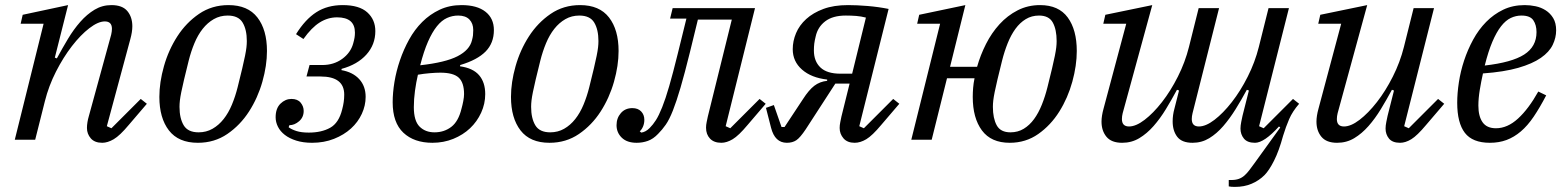

<svg xmlns="http://www.w3.org/2000/svg" viewBox="-20 -548 6138 753"><path d="M381 12Q351 12 336 -5.5Q321 -23 321 -46Q321 -57 323 -69Q325 -81 328 -91L416 -412Q419 -425 419 -435Q419 -464 391 -464Q365 -464 330.5 -437.5Q296 -411 262 -367Q228 -323 199.5 -267Q171 -211 156 -151L118 0H38L151 -455H61L69 -490L247 -528L195 -322L203 -319Q224 -358 246.5 -395.5Q269 -433 295 -462.5Q321 -492 351 -510Q381 -528 417 -528Q460 -528 479.5 -504.5Q499 -481 499 -445Q499 -423 491 -394L399 -53L417 -45L532 -160L556 -141L485 -58Q450 -16 426 -2Q402 12 381 12Z M759 -29Q789 -29 813.5 -43Q838 -57 857 -81Q876 -105 889.5 -137.5Q903 -170 912 -206Q923 -250 930 -279.5Q937 -309 941 -329Q945 -349 946.5 -362Q948 -375 948 -387Q948 -432 931.5 -459.5Q915 -487 873 -487Q843 -487 818.5 -473Q794 -459 775 -435Q756 -411 742.5 -378.5Q729 -346 720 -310Q709 -266 702 -236.5Q695 -207 691 -187Q687 -167 685.5 -154Q684 -141 684 -129Q684 -84 700.5 -56.5Q717 -29 759 -29ZM756 12Q680 12 642.5 -36.5Q605 -85 605 -168Q605 -225 623 -288.5Q641 -352 675.5 -405.5Q710 -459 760.5 -493.5Q811 -528 876 -528Q952 -528 989.5 -479.5Q1027 -431 1027 -348Q1027 -291 1009 -227.5Q991 -164 956.5 -110.5Q922 -57 871.5 -22.5Q821 12 756 12Z M1204 12Q1169 12 1142 3.5Q1115 -5 1097 -19Q1079 -33 1070 -51Q1061 -69 1061 -88Q1061 -123 1080 -141.5Q1099 -160 1123 -160Q1147 -160 1159 -145.5Q1171 -131 1171 -113Q1171 -88 1153 -72.5Q1135 -57 1115 -57L1112 -49Q1124 -40 1143 -34Q1162 -28 1191 -28Q1241 -28 1275 -47Q1309 -66 1322 -119Q1326 -134 1328 -148Q1330 -162 1330 -177Q1330 -248 1237 -248H1182L1194 -293H1244Q1289 -293 1322 -317Q1355 -341 1365 -377Q1369 -391 1370.5 -400.5Q1372 -410 1372 -420Q1372 -480 1302 -480Q1266 -480 1234 -460Q1202 -440 1170 -395L1141 -414Q1177 -472 1220.5 -500Q1264 -528 1324 -528Q1389 -528 1420.5 -499.5Q1452 -471 1452 -426Q1452 -373 1417 -334Q1382 -295 1320 -278L1319 -273Q1364 -265 1389 -237.5Q1414 -210 1414 -168Q1414 -134 1399 -101.5Q1384 -69 1356.5 -44Q1329 -19 1290 -3.5Q1251 12 1204 12Z M1676 12Q1604 12 1562 -27.5Q1520 -67 1520 -147Q1520 -184 1527 -226.5Q1534 -269 1548.5 -311.5Q1563 -354 1584.5 -393Q1606 -432 1636 -462Q1666 -492 1704.5 -510Q1743 -528 1790 -528Q1851 -528 1884 -502Q1917 -476 1917 -430Q1917 -379 1884.5 -346Q1852 -313 1785 -293L1784 -288Q1835 -281 1859 -253Q1883 -225 1883 -179Q1883 -141 1867 -106Q1851 -71 1823.5 -45Q1796 -19 1758 -3.5Q1720 12 1676 12ZM1684 -29Q1722 -29 1750 -50.5Q1778 -72 1790 -122Q1794 -136 1797 -152Q1800 -168 1800 -179Q1800 -224 1779 -243.5Q1758 -263 1707 -263Q1690 -263 1666 -261Q1642 -259 1619 -255Q1612 -225 1607.5 -192Q1603 -159 1603 -128Q1603 -74 1625.5 -51.5Q1648 -29 1684 -29ZM1777 -487Q1754 -487 1733 -477.5Q1712 -468 1693.5 -445Q1675 -422 1658.5 -384.5Q1642 -347 1628 -292Q1727 -303 1774.5 -327.5Q1822 -352 1831 -390Q1834 -401 1835 -409.5Q1836 -418 1836 -430Q1836 -456 1821 -471.5Q1806 -487 1777 -487Z M2138 -29Q2168 -29 2192.5 -43Q2217 -57 2236 -81Q2255 -105 2268.5 -137.5Q2282 -170 2291 -206Q2302 -250 2309 -279.5Q2316 -309 2320 -329Q2324 -349 2325.5 -362Q2327 -375 2327 -387Q2327 -432 2310.5 -459.5Q2294 -487 2252 -487Q2222 -487 2197.5 -473Q2173 -459 2154 -435Q2135 -411 2121.5 -378.5Q2108 -346 2099 -310Q2088 -266 2081 -236.5Q2074 -207 2070 -187Q2066 -167 2064.5 -154Q2063 -141 2063 -129Q2063 -84 2079.5 -56.5Q2096 -29 2138 -29ZM2135 12Q2059 12 2021.5 -36.5Q1984 -85 1984 -168Q1984 -225 2002 -288.5Q2020 -352 2054.5 -405.5Q2089 -459 2139.5 -493.5Q2190 -528 2255 -528Q2331 -528 2368.5 -479.5Q2406 -431 2406 -348Q2406 -291 2388 -227.5Q2370 -164 2335.5 -110.5Q2301 -57 2250.5 -22.5Q2200 12 2135 12Z M2477 12Q2439 12 2418.5 -8Q2398 -28 2398 -57Q2398 -85 2415 -104.5Q2432 -124 2460 -124Q2482 -124 2494.5 -111Q2507 -98 2507 -78Q2507 -64 2502 -52Q2497 -40 2489 -33L2495 -28Q2512 -30 2528 -46Q2541 -59 2552.5 -77Q2564 -95 2577 -127.5Q2590 -160 2604.5 -210Q2619 -260 2638 -337L2672 -475H2608L2618 -516H2941L2826 -53L2844 -45L2959 -160L2983 -141L2912 -58Q2877 -16 2853.5 -2Q2830 12 2809 12Q2780 12 2764.5 -4.5Q2749 -21 2749 -47Q2749 -58 2751.5 -69.5Q2754 -81 2756 -91L2850 -471H2717L2686 -344Q2665 -259 2649 -204.5Q2633 -150 2619 -114.5Q2605 -79 2591 -59Q2577 -39 2561 -23Q2542 -3 2521 4.5Q2500 12 2477 12Z M3066 12Q3019 12 3004 -47L2984 -125L3015 -136L3045 -50H3057L3129 -159Q3152 -195 3173.5 -211.5Q3195 -228 3224 -231V-236Q3162 -243 3125.5 -275Q3089 -307 3089 -355Q3089 -387 3102 -418Q3115 -449 3142 -473.5Q3169 -498 3209.5 -513Q3250 -528 3306 -528Q3341 -528 3383 -524.5Q3425 -521 3465 -513L3350 -53L3368 -45L3483 -160L3507 -141L3436 -58Q3401 -16 3377.5 -2Q3354 12 3332 12Q3303 12 3288 -5.5Q3273 -23 3273 -46Q3273 -57 3275.5 -69Q3278 -81 3280 -91L3312 -220H3256L3140 -41Q3118 -8 3103 2Q3088 12 3066 12ZM3376 -479Q3357 -484 3338 -485.5Q3319 -487 3297 -487Q3246 -487 3216.5 -464.5Q3187 -442 3179 -405Q3175 -389 3173.5 -377Q3172 -365 3172 -350Q3172 -308 3197.5 -283.5Q3223 -259 3276 -259H3322Z M3940 12Q3867 12 3831 -36.5Q3795 -85 3795 -168Q3795 -185 3796.5 -203.5Q3798 -222 3802 -241H3694L3634 0H3554L3667 -455H3577L3585 -490L3766 -528L3706 -286H3812Q3825 -332 3847 -375.5Q3869 -419 3900 -453Q3931 -487 3971 -507.5Q4011 -528 4059 -528Q4132 -528 4167.5 -479.5Q4203 -431 4203 -348Q4203 -291 4185.5 -227.5Q4168 -164 4134.5 -110.5Q4101 -57 4052 -22.5Q4003 12 3940 12ZM3943 -29Q3972 -29 3995 -43Q4018 -57 4035.5 -81Q4053 -105 4066 -137.5Q4079 -170 4088 -206Q4099 -250 4106 -279.5Q4113 -309 4117 -329Q4121 -349 4122.5 -362Q4124 -375 4124 -387Q4124 -432 4109 -459.5Q4094 -487 4055 -487Q4026 -487 4003 -473Q3980 -459 3962.5 -435Q3945 -411 3932 -378.5Q3919 -346 3910 -310Q3899 -266 3892 -236.5Q3885 -207 3881 -187Q3877 -167 3875.5 -154Q3874 -141 3874 -129Q3874 -84 3889 -56.5Q3904 -29 3943 -29Z M4823 185Q4815 185 4809.5 184.5Q4804 184 4799 183V158H4809Q4826 158 4838.5 153.5Q4851 149 4861 140Q4871 131 4880 119Q4889 107 4900 92L5001 -48L4996 -52Q4938 12 4902 12Q4872 12 4858.5 -4.5Q4845 -21 4845 -44Q4845 -55 4848 -70Q4851 -85 4853 -94L4878 -193L4870 -196Q4849 -157 4826 -120Q4803 -83 4777.5 -53.5Q4752 -24 4722.5 -6Q4693 12 4657 12Q4615 12 4597 -11.5Q4579 -35 4579 -72Q4579 -97 4586 -122L4604 -193L4596 -196Q4575 -157 4552.5 -120Q4530 -83 4504 -53.5Q4478 -24 4448 -6Q4418 12 4381 12Q4339 12 4319.5 -11.5Q4300 -35 4300 -71Q4300 -93 4308 -122L4397 -455H4307L4315 -490L4499 -528L4383 -104Q4380 -92 4380 -81Q4380 -52 4408 -52Q4435 -52 4469 -78Q4503 -104 4537 -147.5Q4571 -191 4599.5 -247.5Q4628 -304 4643 -364L4681 -516H4761L4657 -104Q4654 -92 4654 -81Q4654 -52 4682 -52Q4709 -52 4743 -78Q4777 -104 4811 -147.5Q4845 -191 4873.5 -247.5Q4902 -304 4917 -364L4955 -516H5035L4918 -53L4936 -45L5051 -160L5075 -141Q5049 -111 5036 -81Q5023 -51 5012 -15Q4996 44 4976.5 82.5Q4957 121 4939 139Q4918 160 4889 172.5Q4860 185 4823 185Z M5224 12Q5182 12 5162.5 -11.5Q5143 -35 5143 -71Q5143 -93 5151 -122L5240 -455H5150L5158 -490L5342 -528L5226 -104Q5223 -92 5223 -81Q5223 -52 5251 -52Q5278 -52 5312 -78Q5346 -104 5380 -147.5Q5414 -191 5442.5 -247.5Q5471 -304 5486 -364L5524 -516H5604L5487 -53L5505 -45L5620 -160L5644 -141L5573 -58Q5538 -16 5515 -2Q5492 12 5471 12Q5441 12 5427.5 -4.5Q5414 -21 5414 -44Q5414 -55 5417 -70Q5420 -85 5422 -94L5447 -193L5439 -196Q5418 -157 5395.5 -120Q5373 -83 5347 -53.5Q5321 -24 5291 -6Q5261 12 5224 12Z M5823 12Q5755 12 5725 -27Q5695 -66 5695 -145Q5695 -182 5701.5 -225Q5708 -268 5722 -310.5Q5736 -353 5757.5 -392.5Q5779 -432 5808.5 -462Q5838 -492 5875.5 -510Q5913 -528 5960 -528Q5981 -528 6002.5 -523.5Q6024 -519 6042 -507.5Q6060 -496 6071.5 -477Q6083 -458 6083 -429Q6083 -400 6069.5 -372Q6056 -344 6023 -321Q5990 -298 5934.5 -282Q5879 -266 5796 -260Q5789 -229 5783.5 -195.5Q5778 -162 5778 -134Q5778 -92 5794.5 -68.5Q5811 -45 5847 -45Q5892 -45 5933.5 -83Q5975 -121 6013 -189L6044 -174Q6019 -126 5995 -90.5Q5971 -55 5944.5 -32.5Q5918 -10 5888.5 1Q5859 12 5823 12ZM5803 -291Q5909 -303 5957.5 -334Q6006 -365 6006 -422Q6006 -450 5993.5 -468.5Q5981 -487 5947 -487Q5925 -487 5905 -477.5Q5885 -468 5867 -445Q5849 -422 5833 -384.5Q5817 -347 5803 -291Z"/></svg>

Font: IBM Plex Serif
Style: Italic
Weight: 400
Italic angle: -14°
Designer: Mike Abbink, Paul van der Laan, Pieter van Rosmalen
Foundry: Bold Monday
Version: Version 3.001